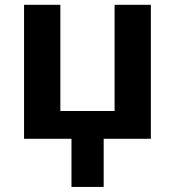

<svg xmlns="http://www.w3.org/2000/svg" viewBox="-20 -566 712 783"><path d="M271.5 0H78.1V-546.4H226.1V-113.3H447.3V-546.4H595.2V0H402.8V196.3H271.5Z"/></svg>

Font: Viking Open Sans
Style: Bold
Weight: 700
Foundry: Ascender Corporation
Version: Version 2.001